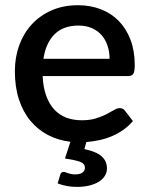

<svg xmlns="http://www.w3.org/2000/svg" viewBox="-20 -538 571 736"><path d="M224 121C217.3 121 213 124.5 211 131.5L201 165C212 169.3 223.6 172.7 235.8 175C247.9 177.3 260.8 178.5 274.5 178.5C291.5 178.5 307.1 176.8 321.2 173.5C335.4 170.2 347.6 165.4 357.7 159.3C367.9 153.1 375.8 145.6 381.5 136.8C387.2 127.9 390 118 390 107C390 89 383.4 73.9 370.2 61.8C357.1 49.6 334.8 40.2 303.5 33.5L311 6.5C327.3 5.2 343.7 2.8 360.2 -0.7C376.7 -4.2 392.7 -9.2 408.2 -15.7C423.7 -22.2 438.4 -30.3 452.2 -40C466.1 -49.7 478.5 -61 489.5 -74L459 -113.5C454.3 -120.2 447.7 -123.5 439 -123.5C432.3 -123.5 425 -121.1 417 -116.2C409 -111.4 399.3 -106.1 388 -100.2C376.7 -94.4 363.3 -89.1 348 -84.2C332.7 -79.4 314.5 -77 293.5 -77C271.5 -77 251.6 -80.4 233.7 -87.2C215.9 -94.1 200.6 -104.5 187.7 -118.5C174.9 -132.5 164.7 -150.1 157 -171.2C149.3 -192.4 144.8 -217.5 143.5 -246.5H471C480.7 -246.5 487.3 -249.3 491 -255C494.7 -260.7 496.5 -271.8 496.5 -288.5C496.5 -324.8 491.1 -357.2 480.2 -385.7C469.4 -414.2 454.3 -438.3 435 -458C415.7 -477.7 392.7 -492.6 366 -502.7C339.3 -512.9 310.3 -518 279 -518C241.3 -518 207.6 -511.4 177.7 -498.2C147.9 -485.1 122.6 -467.2 101.7 -444.5C80.9 -421.8 64.9 -395.2 53.7 -364.5C42.6 -333.8 37 -300.8 37 -265.5C37 -224.8 42.2 -188.5 52.7 -156.5C63.2 -124.5 78 -97.2 97 -74.5C116 -51.8 138.5 -33.7 164.5 -20.2C190.5 -6.7 219 1.8 250 5.5L229 69.5C254 73.2 273 77.3 286 81.8C299 86.3 305.5 94.2 305.5 105.5C305.5 112.5 302.4 118.4 296.2 123.3C290.1 128.1 280.7 130.5 268 130.5C262 130.5 256.7 130 252.2 129C247.7 128 243.7 126.9 240.2 125.8C236.7 124.6 233.7 123.5 231.2 122.5C228.7 121.5 226.3 121 224 121ZM281 -440C300.3 -440 317.4 -436.7 332.2 -430.2C347.1 -423.7 359.5 -414.7 369.5 -403.2C379.5 -391.7 387.1 -378.2 392.2 -362.7C397.4 -347.2 400 -330.5 400 -312.5H146.5C152.5 -352.8 166.7 -384.2 189 -406.5C211.3 -428.8 242 -440 281 -440Z"/></svg>

Font: Lato Semibold
Style: Regular
Weight: 600
Designer: Lukasz Dziedzic
Foundry: tyPoland Lukasz Dziedzic
Version: Version 2.006; 2014-01-15